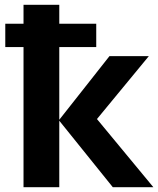

<svg xmlns="http://www.w3.org/2000/svg" viewBox="-20 -780 660 800"><path d="M227 -760V-681H381V-584H227V-281L436 -546H600L384 -284L619 0H450L227 -277V0H78V-584H2V-681H78V-760Z"/></svg>

Font: RS Noto Sans
Style: Bold
Weight: 700
Designer: Monotype Design Team
Foundry: Monotype Imaging Inc.
Version: Version 3.10